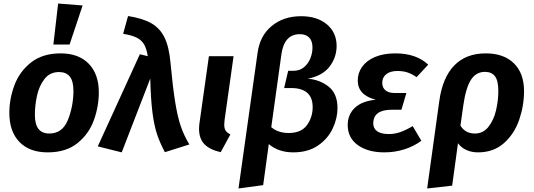

<svg xmlns="http://www.w3.org/2000/svg" viewBox="-20 -849 3032 1090"><path d="M33 -208Q33 -288 62 -365.5Q91 -443 156.5 -494.5Q222 -546 324 -546Q427 -546 484 -487Q541 -428 541 -325Q541 -245 513 -167Q485 -89 420 -36.5Q355 16 251 16Q147 16 90 -43.5Q33 -103 33 -208ZM397 -332Q397 -388 376.5 -414Q356 -440 315 -440Q263 -440 232.5 -400.5Q202 -361 190 -305.5Q178 -250 178 -198Q178 -143 198.5 -117Q219 -91 260 -91Q334 -91 365 -167Q396 -243 397 -332ZM449 -818 375 -596H283L310 -829Z M948 -492Q961 -353 974.5 -269.5Q988 -186 1006.5 -132Q1025 -78 1055 -29L916 15Q887 -40 871 -88.5Q855 -137 845.5 -210.5Q836 -284 833 -403L671 16L535 -18L774 -541L819 -530Q812 -573 798 -597Q784 -621 756.5 -635Q729 -649 679 -657L707 -758Q790 -745 839 -717Q888 -689 914 -636Q940 -583 948 -492Z M1255 -168Q1253 -148 1253 -141Q1253 -120 1261 -107.5Q1269 -95 1288 -86L1233 15Q1171 1 1140.5 -30.5Q1110 -62 1110 -118Q1110 -135 1113 -154L1166 -530H1306Z M1442 -547Q1455 -646 1522.5 -701.5Q1590 -757 1689 -757Q1781 -757 1836 -710.5Q1891 -664 1891 -588Q1891 -524 1851.5 -471.5Q1812 -419 1727 -402Q1796 -397 1846 -357Q1896 -317 1896 -235Q1896 -178 1869 -120Q1842 -62 1785.5 -23Q1729 16 1645 16Q1561 16 1506 -31L1474 202L1334 221ZM1755 -241Q1755 -296 1723.5 -322.5Q1692 -349 1636 -349H1593L1616 -447H1645Q1682 -447 1706.5 -468Q1731 -489 1742.5 -519Q1754 -549 1754 -579Q1754 -617 1735 -636Q1716 -655 1682 -655Q1595 -655 1578 -544L1520 -127Q1559 -94 1619 -94Q1690 -94 1722.5 -138.5Q1755 -183 1755 -241Z M1954 -139Q1954 -198 1994 -236.5Q2034 -275 2113 -283Q2011 -309 2011 -392Q2011 -435 2036 -470Q2061 -505 2109 -525.5Q2157 -546 2225 -546Q2343 -546 2411 -482L2345 -411Q2319 -429 2294 -437.5Q2269 -446 2236 -446Q2195 -446 2172.5 -427.5Q2150 -409 2150 -379Q2150 -352 2168 -336.5Q2186 -321 2221 -321H2287L2259 -226H2204Q2099 -226 2099 -148Q2099 -120 2121 -104Q2143 -88 2187 -88Q2220 -88 2251 -98.5Q2282 -109 2323 -133L2372 -50Q2331 -19 2276.5 -1.5Q2222 16 2162 16Q2068 16 2011 -25.5Q1954 -67 1954 -139Z M2955 -332Q2955 -249 2927.5 -169Q2900 -89 2841 -36.5Q2782 16 2694 16Q2657 16 2627.5 2.5Q2598 -11 2580 -36L2547 205L2405 221L2474 -276Q2492 -408 2558.5 -477Q2625 -546 2738 -546Q2840 -546 2897.5 -489.5Q2955 -433 2955 -332ZM2809 -333Q2809 -391 2790 -416Q2771 -441 2733 -441Q2682 -441 2653 -395Q2624 -349 2610 -249L2594 -136Q2621 -91 2676 -91Q2723 -91 2753 -129Q2783 -167 2796 -222.5Q2809 -278 2809 -333Z"/></svg>

Font: Fira Sans SemiBold
Style: Italic
Weight: 600
Italic angle: -8°
Designer: bBox Type GmbH & Carrois Corporate GbR & Edenspiekermann AG
Foundry: bBox Type GmbH & Carrois Corporate GbR & Edenspiekermann AG
Version: Version 4.301